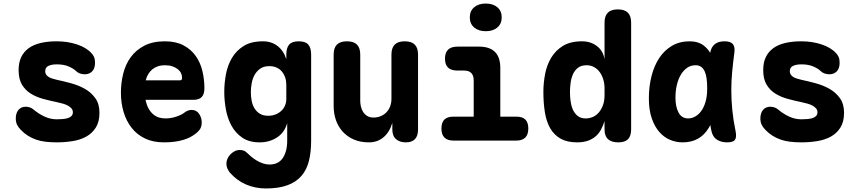

<svg xmlns="http://www.w3.org/2000/svg" viewBox="-20 -793 4840 1083"><path d="M300 10Q266 10 237 6.5Q208 3 183.5 -5.5Q159 -14 137.5 -27.5Q116 -41 97 -61Q83 -75 76 -90Q69 -105 69 -125Q69 -155 84 -173Q99 -191 125 -191Q134 -191 145.5 -188Q157 -185 167 -177Q196 -152 230 -136Q264 -120 300 -120Q318 -120 334.5 -121.5Q351 -123 363.5 -127Q376 -131 383.5 -139Q391 -147 391 -160Q391 -172 383.5 -181Q376 -190 363.5 -197Q351 -204 334.5 -208.5Q318 -213 300 -217Q261 -225 222.5 -235.5Q184 -246 153.5 -265Q123 -284 104 -315.5Q85 -347 85 -398Q85 -440 99.5 -470.5Q114 -501 141.5 -521Q169 -541 209 -550.5Q249 -560 300 -560Q361 -560 414 -542.5Q467 -525 496 -493Q504 -485 510 -472.5Q516 -460 516 -439Q516 -407 500 -390.5Q484 -374 458 -374Q444 -374 431 -378.5Q418 -383 408 -393Q395 -406 367.5 -418Q340 -430 300 -430Q284 -430 272 -427.5Q260 -425 251.5 -420.5Q243 -416 239 -408.5Q235 -401 235 -391Q235 -380 240.5 -372Q246 -364 255 -358.5Q264 -353 276 -349.5Q288 -346 300 -343Q338 -335 380.5 -323.5Q423 -312 458.5 -292Q494 -272 517.5 -239.5Q541 -207 541 -157Q541 -106 520.5 -73.5Q500 -41 466.5 -22.5Q433 -4 389.5 3Q346 10 300 10Z M1061 -173Q1088 -173 1103 -151Q1118 -129 1118 -101Q1118 -85 1112 -71.5Q1106 -58 1086 -41Q1071 -29 1053 -19.5Q1035 -10 1012.5 -3.5Q990 3 963.5 6.5Q937 10 905 10Q843 10 797.5 -12Q752 -34 722 -72.5Q692 -111 677 -162Q662 -213 662 -270Q662 -325 675 -377.5Q688 -430 717.5 -470.5Q747 -511 794.5 -535.5Q842 -560 910 -560Q972 -560 1014.5 -537.5Q1057 -515 1083.5 -478Q1110 -441 1121.5 -393Q1133 -345 1133 -295Q1133 -262 1118 -246Q1103 -230 1072 -230H801Q807 -200 818.5 -180Q830 -160 845 -147.5Q860 -135 877.5 -130Q895 -125 913 -125Q945 -125 975.5 -135.5Q1006 -146 1019 -157Q1029 -165 1039.5 -169Q1050 -173 1061 -173ZM802 -340H995Q1001 -340 1004 -343Q1007 -346 1007 -354Q1007 -368 1001 -380.5Q995 -393 982.5 -403Q970 -413 952 -419Q934 -425 910 -425Q888 -425 870.5 -419Q853 -413 839.5 -402Q826 -391 816.5 -375.5Q807 -360 802 -340Z M1600 -99Q1594 -76 1581 -56Q1568 -36 1548 -21.5Q1528 -7 1502 1.5Q1476 10 1445 10Q1385 10 1346.5 -16.5Q1308 -43 1285.5 -84.5Q1263 -126 1254 -176.5Q1245 -227 1245 -274Q1245 -324 1254.5 -374.5Q1264 -425 1288.5 -466.5Q1313 -508 1355 -534Q1397 -560 1463 -560Q1511 -560 1545.5 -533.5Q1580 -507 1595 -459V-485Q1595 -523 1611 -541.5Q1627 -560 1665 -560Q1703 -560 1719 -541.5Q1735 -523 1735 -485V0Q1735 65 1722.5 115Q1710 165 1680 199.5Q1650 234 1601 252Q1552 270 1480 270Q1420 270 1368.5 248Q1317 226 1277 181Q1268 170 1262.5 157Q1257 144 1257 130Q1257 116 1263 102.5Q1269 89 1279.5 78Q1290 67 1303.5 60Q1317 53 1333 53Q1343 53 1353 56Q1363 59 1371 67Q1383 79 1397.5 91Q1412 103 1428 112.5Q1444 122 1462.5 128.5Q1481 135 1501 135Q1524 135 1542.5 126.5Q1561 118 1573.5 100.5Q1586 83 1593 58Q1600 33 1600 0ZM1493 -140Q1516 -140 1534.5 -147.5Q1553 -155 1566.5 -167.5Q1580 -180 1587.5 -197.5Q1595 -215 1595 -235V-315Q1595 -337 1588.5 -356Q1582 -375 1570 -389.5Q1558 -404 1540 -412Q1522 -420 1499 -420Q1469 -420 1449 -406.5Q1429 -393 1417 -372Q1405 -351 1400 -325Q1395 -299 1395 -273Q1395 -248 1399.5 -224.5Q1404 -201 1415.5 -182Q1427 -163 1446 -151.5Q1465 -140 1493 -140Z M2188 -235V-485Q2188 -523 2206.5 -541.5Q2225 -560 2263 -560Q2301 -560 2319.5 -541.5Q2338 -523 2338 -485V-63Q2338 -26 2320.5 -8Q2303 10 2269 10Q2235 10 2214 -8Q2193 -26 2193 -63V-100Q2177 -47 2143 -18.5Q2109 10 2061 10Q2013 10 1976 -6Q1939 -22 1913.5 -50Q1888 -78 1875 -115Q1862 -152 1862 -195V-485Q1862 -523 1880.5 -541.5Q1899 -560 1937 -560Q1975 -560 1993.5 -541.5Q2012 -523 2012 -485V-225Q2012 -208 2016 -191Q2020 -174 2029 -160.5Q2038 -147 2052 -138.5Q2066 -130 2087 -130Q2110 -130 2129 -138.5Q2148 -147 2161 -161Q2174 -175 2181 -194Q2188 -213 2188 -235Z M2893 -135Q2927 -135 2943.5 -118.5Q2960 -102 2960 -68Q2960 -34 2943 -17Q2926 0 2892 0H2538Q2504 0 2487 -17Q2470 -34 2470 -68Q2470 -102 2486.5 -118.5Q2503 -135 2537 -135H2652V-339Q2652 -367 2638.5 -381Q2625 -395 2597 -395H2560Q2525 -395 2507.5 -411.5Q2490 -428 2490 -462Q2490 -496 2507.5 -513Q2525 -530 2560 -530H2682Q2742 -530 2772 -500Q2802 -470 2802 -410V-135ZM2720 -617Q2679 -617 2654.5 -638Q2630 -659 2630 -695Q2630 -731 2654.5 -752Q2679 -773 2720 -773Q2761 -773 2785.5 -752Q2810 -731 2810 -695Q2810 -659 2785.5 -638Q2761 -617 2720 -617Z M3467 10Q3429 10 3409.5 -8Q3390 -26 3390 -63V-109Q3382 -85 3370.5 -63Q3359 -41 3341 -25Q3323 -9 3297 0.5Q3271 10 3235 10Q3179 10 3142 -11Q3105 -32 3083.5 -69.5Q3062 -107 3053.5 -159.5Q3045 -212 3045 -274Q3045 -324 3054.5 -374.5Q3064 -425 3088.5 -466.5Q3113 -508 3155 -534Q3197 -560 3263 -560Q3311 -560 3346.5 -533.5Q3382 -507 3390 -459V-665Q3390 -703 3408.5 -721.5Q3427 -740 3465 -740Q3503 -740 3521.5 -721.5Q3540 -703 3540 -665V-63Q3540 -26 3522.5 -8Q3505 10 3467 10ZM3283 -125Q3306 -125 3325.5 -134Q3345 -143 3359 -160Q3373 -177 3381.5 -201Q3390 -225 3390 -255V-295Q3390 -321 3383 -344.5Q3376 -368 3363 -386Q3350 -404 3331 -414.5Q3312 -425 3289 -425Q3259 -425 3240.5 -411Q3222 -397 3212 -374.5Q3202 -352 3198.5 -325.5Q3195 -299 3195 -273Q3195 -248 3198.5 -222Q3202 -196 3211.5 -174.5Q3221 -153 3238.5 -139Q3256 -125 3283 -125Z M3830 10Q3794 10 3760 -4Q3726 -18 3699.5 -48Q3673 -78 3656.5 -125Q3640 -172 3640 -238Q3640 -305 3655 -364Q3670 -423 3699 -466.5Q3728 -510 3771 -535Q3814 -560 3870 -560Q3917 -560 3947 -538Q3970 -521 3986 -495Q3991 -527 4012 -544Q4032 -560 4067 -560Q4101 -560 4114 -544Q4127 -528 4122 -494Q4115 -441 4110 -389Q4105 -337 4105 -283.5Q4105 -230 4110.5 -173.5Q4116 -117 4129 -54Q4136 -20 4126 -5Q4116 10 4082 10Q4047 10 4023.5 -5.5Q4000 -21 3993 -54Q3989 -71 3987 -88Q3982 -79 3978 -72Q3954 -32 3917.5 -11Q3881 10 3830 10ZM3862 -125Q3881 -125 3900 -135Q3919 -145 3934.5 -165.5Q3950 -186 3959.5 -218Q3969 -250 3969 -295Q3969 -324 3966 -348Q3963 -372 3955.5 -389Q3948 -406 3935.5 -415.5Q3923 -425 3904 -425Q3876 -425 3855 -410Q3834 -395 3819.5 -370Q3805 -345 3797.5 -312Q3790 -279 3790 -242Q3790 -191 3807.5 -158Q3825 -125 3862 -125Z M4500 10Q4466 10 4437 6.5Q4408 3 4383.5 -5.5Q4359 -14 4337.5 -27.5Q4316 -41 4297 -61Q4283 -75 4276 -90Q4269 -105 4269 -125Q4269 -155 4284 -173Q4299 -191 4325 -191Q4334 -191 4345.5 -188Q4357 -185 4367 -177Q4396 -152 4430 -136Q4464 -120 4500 -120Q4518 -120 4534.5 -121.5Q4551 -123 4563.5 -127Q4576 -131 4583.5 -139Q4591 -147 4591 -160Q4591 -172 4583.5 -181Q4576 -190 4563.5 -197Q4551 -204 4534.5 -208.5Q4518 -213 4500 -217Q4461 -225 4422.5 -235.5Q4384 -246 4353.5 -265Q4323 -284 4304 -315.5Q4285 -347 4285 -398Q4285 -440 4299.5 -470.5Q4314 -501 4341.5 -521Q4369 -541 4409 -550.5Q4449 -560 4500 -560Q4561 -560 4614 -542.5Q4667 -525 4696 -493Q4704 -485 4710 -472.5Q4716 -460 4716 -439Q4716 -407 4700 -390.5Q4684 -374 4658 -374Q4644 -374 4631 -378.5Q4618 -383 4608 -393Q4595 -406 4567.5 -418Q4540 -430 4500 -430Q4484 -430 4472 -427.5Q4460 -425 4451.5 -420.5Q4443 -416 4439 -408.5Q4435 -401 4435 -391Q4435 -380 4440.5 -372Q4446 -364 4455 -358.5Q4464 -353 4476 -349.5Q4488 -346 4500 -343Q4538 -335 4580.5 -323.5Q4623 -312 4658.5 -292Q4694 -272 4717.5 -239.5Q4741 -207 4741 -157Q4741 -106 4720.5 -73.5Q4700 -41 4666.5 -22.5Q4633 -4 4589.5 3Q4546 10 4500 10Z"/></svg>

Font: Maple Mono ExtraBold
Style: Regular
Weight: 800
Monospace: yes
Designer: subframe7536
Version: Version 7.000